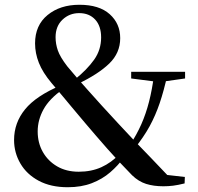

<svg xmlns="http://www.w3.org/2000/svg" viewBox="-20 -769 832 805"><path d="M264 16Q193 16 142.5 -11Q92 -38 65.5 -83.5Q39 -129 39 -182Q39 -254 85 -310.5Q131 -367 235 -411V-416L244 -395Q187 -355 162.5 -310.5Q138 -266 138 -218Q138 -170 159.5 -132Q181 -94 219.5 -71.5Q258 -49 310 -49Q363 -49 405 -68Q447 -87 481 -123L509 -108H499Q475 -75 442 -46.5Q409 -18 365 -1Q321 16 264 16ZM543 -145 517 -160H524Q553 -204 572.5 -248Q592 -292 605 -343Q618 -394 626 -456H682Q667 -388 649.5 -336.5Q632 -285 607.5 -240Q583 -195 543 -145ZM639 -426 530 -440V-468H756V-440L657 -426ZM665 12Q624 12 592.5 2Q561 -8 534 -34Q477 -92 429.5 -146Q382 -200 338 -252Q305 -291 282.5 -318Q260 -345 240 -369Q220 -393 196 -421Q159 -465 143 -505.5Q127 -546 127 -587Q127 -663 179.5 -706Q232 -749 313 -749Q396 -749 440 -709.5Q484 -670 484 -609Q484 -547 438 -502.5Q392 -458 306 -417V-412L294 -436Q345 -477 374.5 -518.5Q404 -560 404 -612Q404 -660 379 -687Q354 -714 312 -714Q271 -714 242 -686.5Q213 -659 213 -613Q213 -585 222.5 -557.5Q232 -530 262 -491Q282 -467 301 -445Q320 -423 345 -395Q370 -367 407 -326Q444 -286 476.5 -250.5Q509 -215 542 -180.5Q575 -146 612 -108Q649 -70 694 -22L641 -40L755 -27L754 0Q726 7 706 9.5Q686 12 665 12Z"/></svg>

Font: Noto Serif JP ExtraLight SemiBold
Style: Regular
Weight: 600
Version: Version 2.003-H1;hotconv 1.1.1;makeotfexe 2.6.0